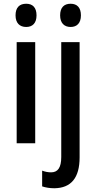

<svg xmlns="http://www.w3.org/2000/svg" viewBox="-20 -831 515 1025"><path d="M120 -811C84 -811 63 -791 63 -749C63 -708 85 -687 120 -687C154 -687 175 -708 175 -749C175 -790 155 -811 120 -811ZM301 -749C301 -708 323 -687 357 -687C391 -687 412 -708 412 -749C412 -790 392 -811 357 -811C322 -811 301 -791 301 -749ZM168 -606H69V-66H168ZM270 174C360 173 405 118 405 9V-606H307V7C307 65 288 89 253 89C236 89 221 86 205 80V164C223 170 245 174 270 174Z"/></svg>

Font: Noto Sans Malayalam UI Condensed Medium
Style: Regular
Weight: 500
Width: 3
Designer: Jelle Bosma - Monotype Design Team
Foundry: Monotype Imaging Inc.
Version: Version 2.104